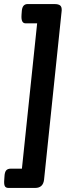

<svg xmlns="http://www.w3.org/2000/svg" viewBox="-48 -788 330 946"><path d="M220 -768Q240 -768 248.5 -761Q257 -754 256 -736L169 98Q164 138 125 138H-6Q-20 138 -24.5 128.5Q-29 119 -27 97L-26 82Q-25 60 -17.5 51.5Q-10 43 5 43H60L135 -673H78Q55 -673 58 -714L59 -728Q60 -750 67.5 -759Q75 -768 88 -768Z"/></svg>

Font: Asap Semi Condensed Semi Condensed Regular
Style: Bold Italic
Weight: 700
Width: 4
Italic angle: -6°
Designer: Pablo Cosgaya
Foundry: Omnibus-Type
Version: Version 3.001; ttfautohint (v1.8.4.7-5d5b)